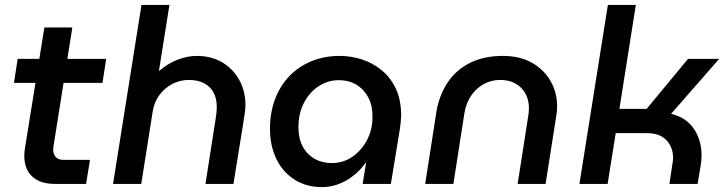

<svg xmlns="http://www.w3.org/2000/svg" viewBox="-20 -750 2956 783"><path d="M204 0Q143 0 111 -30.5Q79 -61 79 -115Q79 -130 82 -147L161 -638H275L200 -165Q197 -148 197 -139Q197 -121 207.5 -109.5Q218 -98 239 -98H347L331 0ZM37 -412 52 -510H413L398 -412Z M441 0 557 -730H671L629 -466L628 -460Q667 -493 706.5 -507.5Q746 -522 782 -522Q842 -522 886.5 -495.5Q931 -469 956 -423.5Q981 -378 981 -321Q981 -308 978.5 -290.5Q976 -273 974 -260L932 0H818L860 -270Q862 -281 863 -291.5Q864 -302 864 -314Q864 -349 850.5 -373.5Q837 -398 811.5 -411Q786 -424 750 -424Q715 -424 683.5 -408Q652 -392 630.5 -363Q609 -334 603 -297L556 0Z M1293 13Q1230 13 1182 -17Q1134 -47 1107.5 -101Q1081 -155 1081 -225Q1081 -290 1101.5 -345Q1122 -400 1160 -439.5Q1198 -479 1250.5 -500.5Q1303 -522 1365 -522Q1410 -522 1454.5 -508Q1499 -494 1535.5 -464.5Q1572 -435 1594 -389Q1616 -343 1616 -278Q1615 -263 1614 -250.5Q1613 -238 1611 -226L1574 0H1459L1473 -86H1471Q1438 -40 1391 -13.5Q1344 13 1293 13ZM1334 -85Q1379 -85 1416 -110Q1453 -135 1476 -177.5Q1499 -220 1499 -272Q1500 -316 1483.5 -349.5Q1467 -383 1436 -403Q1405 -423 1361 -423Q1317 -423 1279 -398Q1241 -373 1219 -329.5Q1197 -286 1197 -232Q1197 -186 1214 -153.5Q1231 -121 1262 -103Q1293 -85 1334 -85Z M1714 0 1760 -296Q1772 -364 1806.5 -415Q1841 -466 1897.5 -494Q1954 -522 2031 -522Q2099 -522 2148.5 -494.5Q2198 -467 2225 -420Q2252 -373 2252 -316Q2252 -307 2251 -296Q2250 -285 2248 -274L2205 0H2091L2135 -282Q2136 -289 2136.5 -295.5Q2137 -302 2137 -308Q2137 -360 2105 -392Q2073 -424 2019 -424Q1984 -424 1953.5 -407.5Q1923 -391 1902 -361Q1881 -331 1874 -289L1829 0Z M2343 0 2459 -730H2573L2506 -306H2617L2786 -510H2913L2717 -286Q2780 -270 2810.5 -223.5Q2841 -177 2841 -116Q2841 -106 2840 -95Q2839 -84 2837 -72L2825 0H2710L2722 -80Q2723 -86 2724 -92.5Q2725 -99 2725 -105Q2725 -149 2698 -178Q2671 -207 2619 -207H2491L2458 0Z"/></svg>

Font: MuseoModerno Medium
Style: Italic
Weight: 500
Italic angle: -9°
Designer: Pablo Cosgaya, Héctor Gatti, Marcela Romero, and the Authors of The MuseoModerno Project.
Foundry: Omnibus-Type Team
Version: Version 1.003